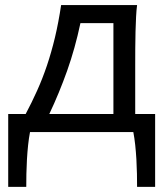

<svg xmlns="http://www.w3.org/2000/svg" viewBox="-20 -518 653 753"><path d="M424.8 -70.8V-427.2H295.4Q274.4 -328.1 243.4 -240.7Q212.4 -153.3 173.3 -70.8ZM80.6 -70.8Q104.5 -115.7 125.5 -162.4Q146.5 -209 164.1 -261Q181.6 -313 195.6 -371.3Q209.5 -429.7 219.7 -498H517.6Q515.1 -479 513.7 -452.4Q512.2 -425.8 511.5 -394.8Q510.7 -363.8 510.5 -329.1Q510.3 -294.4 510.3 -258.8V-70.8H588.4V214.8H517.6Q517.6 191.4 517.1 163.6Q516.6 135.7 514.9 106.9Q513.2 78.1 510.3 50.5Q507.3 22.9 502.9 0H97.7Q93.3 22.9 90.3 50.5Q87.4 78.1 85.7 106.9Q84 135.7 83.5 163.6Q83 191.4 83 214.8H12.2V-70.8Z"/></svg>

Font: Andika Compact
Style: Regular
Weight: 400
Designer: Victor Gaultney, Annie Olsen, Julie Remington, Don Collingsworth, Eric Hays, Becca Hirsbrunner
Foundry: SIL International
Version: Version 5.000 ; LnSpcTght